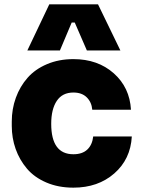

<svg xmlns="http://www.w3.org/2000/svg" viewBox="-20 -844 653 884"><path d="M255.9 -611.8H106L207 -824.2H431.2L534.2 -611.8H379.9L324.2 -740.2H310.1ZM317.9 20Q248.5 20 193.4 -3.7Q138.2 -27.3 104 -67.6Q69.8 -107.9 52 -158.2Q34.2 -208.5 34.2 -264.2V-284.2Q34.2 -342.3 53 -394Q71.8 -445.8 106.7 -485.6Q141.6 -525.4 196.3 -548.6Q251 -571.8 317.9 -571.8Q430.2 -571.8 503.7 -506.6Q577.1 -441.4 583 -338.9H404.8Q401.9 -373.5 379.4 -395.8Q356.9 -418 317.9 -418Q267.1 -418 241.5 -379.6Q215.8 -341.3 215.8 -273.9Q215.8 -133.8 317.9 -133.8Q358.9 -133.8 381.8 -155.3Q404.8 -176.8 409.2 -215.8H586.9Q581.1 -110.8 506.1 -45.4Q431.2 20 317.9 20Z"/></svg>

Font: Sora ExtraBold
Style: Regular
Weight: 800
Designer: Jonathan Barnbrook, Julián Moncada
Foundry: Barnbrook Fonts
Version: Version 2.000